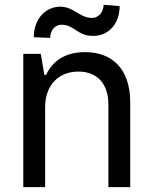

<svg xmlns="http://www.w3.org/2000/svg" viewBox="-20 -766 628 786"><path d="M164.8 -327.1C164.8 -420.1 222.3 -473 301.1 -473C377.5 -473 423.7 -423.3 423.7 -339.1V0H513.1V-346.6C513.1 -484.7 438.9 -552.6 328.1 -552.6C245.7 -552.6 194.2 -515.3 168.7 -459.2H161.6L147 -545.5H75.3V0H164.8ZM118.3 -613.6 185.4 -610.8C185.4 -641 204.9 -664.8 231.5 -664.8C284.8 -664.8 295.5 -619 361.2 -619C422.6 -619 469.5 -665.8 469.8 -741.1L404.1 -746.4C404.1 -716.6 383.5 -692.5 356.5 -692.5C306.1 -692.5 282 -738.6 226.9 -738.6C165.5 -738.6 118.3 -687.5 118.3 -613.6Z"/></svg>

Font: GiG Sans Text
Style: Regular
Weight: 400
Designer: Andreas Faust
Version: Version 1.100;FEAKit 1.0